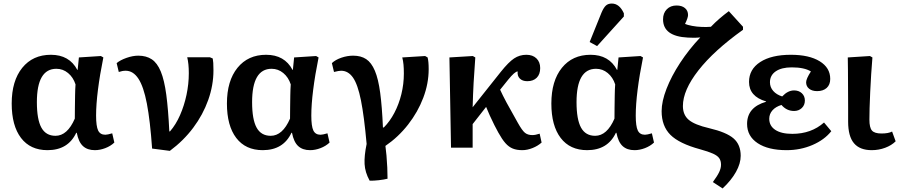

<svg xmlns="http://www.w3.org/2000/svg" viewBox="-20 -833 5072 1083"><path d="M248 14Q151 14 98.5 -55Q46 -124 46 -249Q46 -377 105.5 -450.5Q165 -524 267 -524Q371 -524 416 -439H418L425 -509L549 -517L563 -509Q543 -410 532.5 -326.5Q522 -243 522 -181Q522 -121 533.5 -97Q545 -73 574 -73Q586 -73 613 -81L625 -29Q604 -9 574 2.5Q544 14 515 14Q473 14 448 -9Q423 -32 413 -84H410Q364 14 248 14ZM293 -67Q360 -67 402 -164Q402 -190 402.5 -225.5Q403 -261 403.5 -295.5Q404 -330 406 -357Q393 -397 364 -421Q335 -445 298 -445Q188 -445 188 -257Q188 -159 213.5 -113Q239 -67 293 -67Z M938 18 838 5Q827 -152 808.5 -248.5Q790 -345 760.5 -389.5Q731 -434 689 -434Q670 -434 650 -427L638 -477Q658 -494 693.5 -506.5Q729 -519 760 -519Q805 -519 836 -498.5Q867 -478 887 -429.5Q907 -381 918 -298.5Q929 -216 935 -92H939Q972 -130 995.5 -183.5Q1019 -237 1032 -298Q1045 -359 1045 -420Q1045 -474 1036 -510H1164L1180 -503Q1182 -491 1183 -478Q1184 -465 1184 -436Q1184 -352 1154.5 -269Q1125 -186 1070 -112.5Q1015 -39 938 18Z M1462 14Q1365 14 1312.5 -55Q1260 -124 1260 -249Q1260 -377 1319.5 -450.5Q1379 -524 1481 -524Q1585 -524 1630 -439H1632L1639 -509L1763 -517L1777 -509Q1757 -410 1746.5 -326.5Q1736 -243 1736 -181Q1736 -121 1747.5 -97Q1759 -73 1788 -73Q1800 -73 1827 -81L1839 -29Q1818 -9 1788 2.5Q1758 14 1729 14Q1687 14 1662 -9Q1637 -32 1627 -84H1624Q1578 14 1462 14ZM1507 -67Q1574 -67 1616 -164Q1616 -190 1616.5 -225.5Q1617 -261 1617.5 -295.5Q1618 -330 1620 -357Q1607 -397 1578 -421Q1549 -445 1512 -445Q1402 -445 1402 -257Q1402 -159 1427.5 -113Q1453 -67 1507 -67Z M2065 186Q2039 139 2036.5 92.5Q2034 46 2048 -21Q2034 -177 2016 -267Q1998 -357 1971 -395.5Q1944 -434 1904 -434Q1891 -434 1864 -427L1852 -477Q1872 -496 1905.5 -507.5Q1939 -519 1972 -519Q2016 -519 2045.5 -499.5Q2075 -480 2094.5 -434Q2114 -388 2124.5 -309.5Q2135 -231 2140 -114H2145Q2179 -148 2204.5 -196.5Q2230 -245 2244 -302Q2258 -359 2258 -418Q2258 -447 2256 -468.5Q2254 -490 2249 -509L2378 -517L2392 -509Q2398 -487 2398 -443Q2398 -362 2367.5 -281.5Q2337 -201 2282 -130.5Q2227 -60 2154 -10Q2157 11 2160 44Q2163 77 2164.5 112Q2166 147 2166 175Q2147 180 2116.5 183.5Q2086 187 2065 186Z M2926 14Q2895 14 2872.5 5Q2850 -4 2831 -25.5Q2812 -47 2791 -85Q2782 -101 2768.5 -127.5Q2755 -154 2742.5 -182Q2730 -210 2722 -230L2646 -133V0H2524L2515 -509L2647 -517L2661 -509Q2655 -431 2651.5 -366.5Q2648 -302 2646 -228L2805 -428Q2849 -483 2880 -503.5Q2911 -524 2949 -524Q2985 -524 3006 -503.5Q3027 -483 3027 -449Q3027 -414 3007.5 -394.5Q2988 -375 2954 -375Q2927 -375 2912 -390Q2897 -405 2900 -430Q2884 -430 2846 -383L2801 -327Q2815 -296 2837.5 -254Q2860 -212 2901 -140Q2925 -97 2941 -84Q2957 -71 2983 -71Q3000 -71 3024 -79L3035 -29Q3014 -10 2984 2Q2954 14 2926 14Z M3292 14Q3195 14 3142.5 -55Q3090 -124 3090 -249Q3090 -377 3149.5 -450.5Q3209 -524 3311 -524Q3415 -524 3460 -439H3462L3469 -509L3593 -517L3607 -509Q3587 -410 3576.5 -326.5Q3566 -243 3566 -181Q3566 -121 3577.5 -97Q3589 -73 3618 -73Q3630 -73 3657 -81L3669 -29Q3648 -9 3618 2.5Q3588 14 3559 14Q3517 14 3492 -9Q3467 -32 3457 -84H3454Q3408 14 3292 14ZM3337 -67Q3404 -67 3446 -164Q3446 -190 3446.5 -225.5Q3447 -261 3447.5 -295.5Q3448 -330 3450 -357Q3437 -397 3408 -421Q3379 -445 3342 -445Q3232 -445 3232 -257Q3232 -159 3257.5 -113Q3283 -67 3337 -67ZM3348 -573 3306 -596 3373 -762Q3385 -790 3397.5 -801.5Q3410 -813 3431 -813Q3474 -813 3499 -758V-740Z M4056 230 4001 194Q4026 160 4036.5 138Q4047 116 4047 96Q4047 74 4037 59.5Q4027 45 4001.5 33.5Q3976 22 3929 9Q3811 -23 3761.5 -72.5Q3712 -122 3712 -206Q3712 -261 3739.5 -332Q3767 -403 3816 -478Q3865 -553 3930 -622Q3910 -620 3894.5 -620Q3879 -620 3860 -621Q3720 -628 3720 -724Q3720 -759 3741 -780.5Q3762 -802 3796 -802Q3826 -802 3843.5 -787.5Q3861 -773 3861 -748Q3861 -733 3844 -698Q3858 -692 3884 -687Q3910 -682 3940 -681Q3967 -680 3990 -682Q4014 -707 4039 -728.5Q4064 -750 4091 -770L4171 -682V-665Q4007 -548 3919.5 -436Q3832 -324 3832 -235Q3832 -185 3865 -157Q3898 -129 3980 -110Q4078 -87 4118 -52Q4158 -17 4158 46Q4158 89 4131.5 136.5Q4105 184 4056 230Z M4417 14Q4313 14 4253.5 -25.5Q4194 -65 4194 -134Q4194 -228 4301 -259V-261Q4205 -289 4205 -371Q4205 -442 4268 -483Q4331 -524 4441 -524Q4544 -524 4603.5 -487.5Q4663 -451 4663 -388Q4663 -355 4643 -337Q4623 -319 4589 -319Q4561 -319 4544 -332.5Q4527 -346 4527 -369Q4527 -388 4554 -430Q4517 -453 4446 -453Q4388 -453 4355.5 -430.5Q4323 -408 4323 -369Q4323 -341 4341.5 -320Q4360 -299 4392 -289Q4424 -323 4459 -323Q4486 -323 4503 -307Q4520 -291 4520 -266Q4520 -240 4502.5 -223.5Q4485 -207 4459 -207Q4417 -207 4388 -241Q4355 -231 4337 -210.5Q4319 -190 4319 -163Q4319 -123 4353 -100.5Q4387 -78 4449 -78Q4556 -78 4628 -142L4669 -93Q4630 -44 4562.5 -15Q4495 14 4417 14Z M4897 14Q4830 14 4797 -25Q4764 -64 4764 -147Q4764 -178 4764 -228.5Q4764 -279 4763.5 -334Q4763 -389 4763 -436Q4763 -483 4762 -509L4887 -517L4901 -509Q4897 -465 4894 -414Q4891 -363 4888.5 -313.5Q4886 -264 4885 -223Q4884 -182 4884 -158Q4884 -113 4898.5 -96.5Q4913 -80 4952 -80Q4991 -80 5012 -91L5032 -36Q5009 -13 4973 0.5Q4937 14 4897 14Z"/></svg>

Font: Literata 12pt SemiBold
Style: Regular
Weight: 600
Designer: Latin by Veronika Burian and Jose Scaglione. Greek by Irene Vlachou. Cyrillic by Vera Evstafieva.
Foundry: TypeTogether
Version: Version 3.002